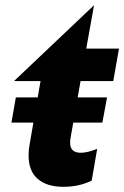

<svg xmlns="http://www.w3.org/2000/svg" viewBox="-20 -708 478 739"><path d="M90 -110Q90 -50 125 -19.5Q160 11 224 11Q285 11 333 -13L354 -135Q316 -120 291 -120Q250 -120 250 -158Q250 -168 251 -174L290 -396H416L438 -521H312L342 -688L34 -396H136L94 -152Q90 -132 90 -110ZM392 -333H41L24 -236H374Z"/></svg>

Font: Geom Bold
Style: Bold Italic
Weight: 700
Italic angle: -10°
Version: Version 1.102